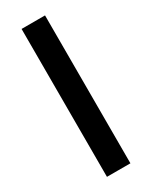

<svg xmlns="http://www.w3.org/2000/svg" viewBox="-185 -744 624 787"><g transform="rotate(-30 126.5 -350.0)"><path d="M71 -700H182V0H71Z"/></g></svg>

Font: Haskoy SemiBold
Style: Regular
Weight: 600
Designer: Ertekin Erdin
Foundry: Ertekin Erdin
Version: Version 1.500; ttfautohint (v1.8.3)